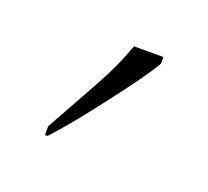

<svg xmlns="http://www.w3.org/2000/svg" viewBox="-47 -821 293 270"><g transform="rotate(20 99.5 -686.0)"><path d="M40 -619Q62 -659 82.5 -695.5Q103 -732 115 -766H159V-756Q149 -739 129 -712Q109 -685 86.5 -656.5Q64 -628 44 -606H40Z"/></g></svg>

Font: Noto Serif Condensed Thin
Style: Regular
Weight: 100
Width: 3
Designer: Monotype Design Team
Foundry: Monotype Imaging Inc.
Version: Version 2.013; ttfautohint (v1.8.4.7-5d5b)